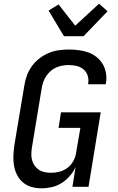

<svg xmlns="http://www.w3.org/2000/svg" viewBox="-20 -1011 640 1039"><path d="M205 8Q176 8 150 0.5Q124 -7 104 -24Q84 -41 72 -65Q60 -89 55.5 -116Q51 -143 52.5 -171Q54 -199 58 -227L112 -550Q116 -577 126 -603.5Q136 -630 153 -653.5Q170 -677 193.5 -695Q217 -713 243 -724Q269 -735 297 -739Q325 -743 352 -743Q379 -743 406.5 -739.5Q434 -736 458.5 -727Q483 -718 503 -702Q523 -686 536 -664Q549 -642 553.5 -615Q558 -588 553 -560V-555H457V-558Q461 -581 454.5 -601.5Q448 -622 432 -635.5Q416 -649 395 -654Q374 -659 351 -659Q335 -659 318 -656Q301 -653 284.5 -646Q268 -639 254.5 -627Q241 -615 231 -600.5Q221 -586 215 -569.5Q209 -553 206 -536L153 -214Q150 -196 149.5 -178.5Q149 -161 153.5 -144.5Q158 -128 167.5 -114.5Q177 -101 190.5 -92Q204 -83 221 -79.5Q238 -76 256 -76Q279 -76 302.5 -82Q326 -88 345.5 -103Q365 -118 377 -140Q389 -162 392 -185L415 -319H297L310 -403H525L459 0H372L389 -107Q377 -81 357.5 -58.5Q338 -36 313.5 -20.5Q289 -5 260.5 1.5Q232 8 205 8ZM326 -815 243 -954 297 -987 387 -872 516 -991 562 -950 432 -815Z"/></svg>

Font: Iosevka Custom Medium
Style: Italic
Weight: 500
Italic angle: -9°
Designer: Belleve Invis
Foundry: Belleve Invis
Version: Version 27.0.1